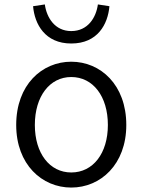

<svg xmlns="http://www.w3.org/2000/svg" viewBox="-20 -832 642 865"><path d="M301 13C433 13 549 -91 549 -269C549 -450 433 -554 301 -554C169 -554 53 -450 53 -269C53 -91 169 13 301 13ZM301 -55C204 -55 137 -141 137 -269C137 -398 204 -485 301 -485C399 -485 466 -398 466 -269C466 -141 399 -55 301 -55ZM301 -636C420 -636 466 -723 473 -804L421 -812C413 -753 376 -692 301 -692C227 -692 190 -753 182 -812L129 -804C136 -723 183 -636 301 -636Z"/></svg>

Font: ChiuKong Gothic MN Normal
Style: Regular
Weight: 350
Designer: Ryoko NISHIZUKA 西塚涼子 (kana, bopomofo & ideographs); Paul D. Hunt (Latin, Greek & Cyrillic); Sandoll Communications 산돌커뮤니
Foundry: Adobe
Version: Version 1.300